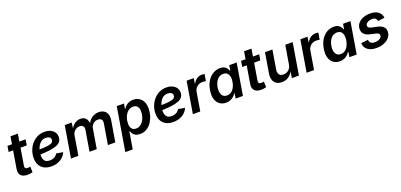

<svg xmlns="http://www.w3.org/2000/svg" viewBox="22 -1796 6512 3120"><g transform="rotate(-20 3277.5 -236.0)"><path d="M368.2 -545.9 352.1 -446.3H244.6L196.3 -154.3Q191.4 -124.5 201.7 -110.8Q211.9 -97.2 240.7 -97.2Q249.5 -97.2 264.2 -99.1Q278.8 -101.1 288.1 -103L291.5 -4.9Q270 1.5 247.6 4.4Q225.1 7.3 204.1 7.3Q125.5 7.3 89.6 -31.7Q53.7 -70.8 65.9 -143.1L116.2 -446.3H38.6L55.2 -545.9H132.8L154.3 -675.8H282.2L260.7 -545.9Z M615.7 11.7Q508.8 11.7 447.8 -47.1Q386.7 -106 386.7 -210.4Q386.7 -280.3 409.7 -342.5Q432.6 -404.8 474.1 -452.9Q515.6 -501 572 -528.3Q628.4 -555.7 695.3 -555.7Q779.8 -555.7 834.2 -513.9Q888.7 -472.2 888.7 -399.9Q888.7 -308.6 793.7 -272.2Q698.7 -235.8 510.7 -231.9Q510.3 -219.7 510.3 -208.5Q510.3 -157.7 535.2 -123Q560.1 -88.4 624.5 -88.4Q668.9 -88.4 704.1 -107.4Q739.3 -126.5 754.9 -160.2L871.1 -140.6Q843.3 -71.8 775.1 -30Q707 11.7 615.7 11.7ZM525.4 -313.5Q621.6 -314.9 674.1 -323Q726.6 -331.1 747.1 -348.6Q767.6 -366.2 767.6 -395.5Q767.6 -423.3 744.6 -439.5Q721.7 -455.6 682.1 -455.6Q638.2 -455.6 606.9 -435.1Q575.7 -414.6 555.9 -382.1Q536.1 -349.6 525.4 -313.5Z M954.6 0 1045.4 -545.9H1165.5L1152.8 -447.8Q1184.1 -504.4 1228.5 -529.5Q1272.9 -554.7 1318.4 -554.7Q1373.5 -554.7 1404.3 -523.7Q1435.1 -492.7 1443.8 -436Q1475.1 -496.6 1526.4 -525.6Q1577.6 -554.7 1632.8 -554.7Q1684.1 -554.7 1721.2 -532.2Q1758.3 -509.8 1775.1 -467Q1792 -424.3 1781.7 -363.8L1721.2 0H1593.3L1651.9 -352.5Q1660.2 -402.8 1638.4 -424.1Q1616.7 -445.3 1580.6 -445.3Q1531.7 -445.3 1497.8 -414.6Q1463.9 -383.8 1456.5 -337.9L1400.4 0H1275.4L1335 -357.9Q1341.8 -399.9 1322 -422.6Q1302.2 -445.3 1264.6 -445.3Q1220.7 -445.3 1183.6 -414.8Q1146.5 -384.3 1137.2 -330.1L1082.5 0Z M1820.3 204.1 1944.8 -545.9H2070.3L2054.7 -455.6H2059.1Q2072.3 -476.6 2094 -499Q2115.7 -521.5 2148.7 -537.1Q2181.6 -552.7 2228 -552.7Q2311.5 -552.7 2365 -497.1Q2418.5 -441.4 2418.5 -336.4Q2418.5 -275.9 2401.4 -214.8Q2384.3 -153.8 2350.3 -103Q2316.4 -52.2 2266.1 -21.2Q2215.8 9.8 2149.4 9.8Q2100.6 9.8 2071 -6.8Q2041.5 -23.4 2026.1 -46.9Q2010.7 -70.3 2004.4 -90.3H1997.1L1948.2 204.1ZM2117.2 -95.7Q2160.2 -95.7 2192.4 -117.9Q2224.6 -140.1 2245.8 -175.5Q2267.1 -210.9 2277.6 -251.7Q2288.1 -292.5 2288.1 -329.6Q2288.1 -382.8 2264.2 -415Q2240.2 -447.3 2189.5 -447.3Q2147 -447.3 2115.2 -426.5Q2083.5 -405.8 2062 -371.3Q2040.5 -336.9 2029.8 -295.9Q2019 -254.9 2019 -214.8Q2019 -159.7 2043.7 -127.7Q2068.4 -95.7 2117.2 -95.7Z M2723.1 11.7Q2616.2 11.7 2555.2 -47.1Q2494.1 -106 2494.1 -210.4Q2494.1 -280.3 2517.1 -342.5Q2540 -404.8 2581.5 -452.9Q2623 -501 2679.4 -528.3Q2735.8 -555.7 2802.7 -555.7Q2887.2 -555.7 2941.7 -513.9Q2996.1 -472.2 2996.1 -399.9Q2996.1 -308.6 2901.1 -272.2Q2806.2 -235.8 2618.2 -231.9Q2617.7 -219.7 2617.7 -208.5Q2617.7 -157.7 2642.6 -123Q2667.5 -88.4 2731.9 -88.4Q2776.4 -88.4 2811.5 -107.4Q2846.7 -126.5 2862.3 -160.2L2978.5 -140.6Q2950.7 -71.8 2882.6 -30Q2814.5 11.7 2723.1 11.7ZM2632.8 -313.5Q2729 -314.9 2781.5 -323Q2834 -331.1 2854.5 -348.6Q2875 -366.2 2875 -395.5Q2875 -423.3 2852.1 -439.5Q2829.1 -455.6 2789.6 -455.6Q2745.6 -455.6 2714.4 -435.1Q2683.1 -414.6 2663.3 -382.1Q2643.6 -349.6 2632.8 -313.5Z M3062.5 0 3152.8 -545.9H3276.9L3261.7 -454.1H3267.6Q3290.5 -502 3331.3 -527.6Q3372.1 -553.2 3418.9 -553.2Q3429.2 -553.2 3442.4 -552.2Q3455.6 -551.3 3464.4 -549.8L3444.8 -431.6Q3437 -434.6 3419.7 -436.5Q3402.3 -438.5 3385.7 -438.5Q3333 -438.5 3292.7 -405.5Q3252.4 -372.6 3243.7 -320.3L3190.4 0Z M3636.2 9.8Q3572.3 9.8 3526.9 -23.2Q3481.4 -56.2 3462.2 -119.1Q3442.9 -182.1 3458 -272Q3473.1 -362.8 3513.4 -425.5Q3553.7 -488.3 3610.4 -520.5Q3667 -552.7 3730 -552.7Q3777.8 -552.7 3806.2 -536.6Q3834.5 -520.5 3848.9 -497.8Q3863.3 -475.1 3869.6 -455.6H3875.5L3890.6 -545.9H4018.6L3928.2 0H3802.2L3816.4 -86.4H3808.1Q3794.9 -66.4 3772.7 -43.9Q3750.5 -21.5 3716.8 -5.9Q3683.1 9.8 3636.2 9.8ZM3689.9 -95.7Q3751.5 -95.7 3792.7 -144.5Q3834 -193.4 3847.2 -272.5Q3860.4 -352.1 3835.2 -399.7Q3810.1 -447.3 3747.6 -447.3Q3683.6 -447.3 3642.8 -397.9Q3602.1 -348.6 3589.4 -272.5Q3576.7 -195.8 3601.6 -145.8Q3626.5 -95.7 3689.9 -95.7Z M4407.7 -545.9 4391.6 -446.3H4284.2L4235.8 -154.3Q4231 -124.5 4241.2 -110.8Q4251.5 -97.2 4280.3 -97.2Q4289.1 -97.2 4303.7 -99.1Q4318.4 -101.1 4327.6 -103L4331.1 -4.9Q4309.6 1.5 4287.1 4.4Q4264.6 7.3 4243.7 7.3Q4165 7.3 4129.2 -31.7Q4093.3 -70.8 4105.5 -143.1L4155.8 -446.3H4078.1L4094.7 -545.9H4172.4L4193.8 -675.8H4321.8L4300.3 -545.9Z M4603.5 6.8Q4519.5 6.8 4477.1 -46.9Q4434.6 -100.6 4450.7 -198.7L4508.3 -545.9H4636.2L4582.5 -218.8Q4573.2 -164.1 4596.4 -133.1Q4619.6 -102.1 4669.4 -102.1Q4719.7 -102.1 4758.1 -134.8Q4796.4 -167.5 4805.7 -226.6L4858.9 -545.9H4986.8L4896.5 0H4774.9L4792 -109.4Q4724.1 6.8 4603.5 6.8Z M5029.8 0 5120.1 -545.9H5244.1L5229 -454.1H5234.9Q5257.8 -502 5298.6 -527.6Q5339.4 -553.2 5386.2 -553.2Q5396.5 -553.2 5409.7 -552.2Q5422.9 -551.3 5431.6 -549.8L5412.1 -431.6Q5404.3 -434.6 5387 -436.5Q5369.6 -438.5 5353 -438.5Q5300.3 -438.5 5260 -405.5Q5219.7 -372.6 5210.9 -320.3L5157.7 0Z M5603.5 9.8Q5539.6 9.8 5494.1 -23.2Q5448.7 -56.2 5429.4 -119.1Q5410.2 -182.1 5425.3 -272Q5440.4 -362.8 5480.7 -425.5Q5521 -488.3 5577.6 -520.5Q5634.3 -552.7 5697.3 -552.7Q5745.1 -552.7 5773.4 -536.6Q5801.8 -520.5 5816.2 -497.8Q5830.6 -475.1 5836.9 -455.6H5842.8L5857.9 -545.9H5985.8L5895.5 0H5769.5L5783.7 -86.4H5775.4Q5762.2 -66.4 5740 -43.9Q5717.8 -21.5 5684.1 -5.9Q5650.4 9.8 5603.5 9.8ZM5657.2 -95.7Q5718.8 -95.7 5760 -144.5Q5801.3 -193.4 5814.5 -272.5Q5827.6 -352.1 5802.5 -399.7Q5777.3 -447.3 5714.8 -447.3Q5650.9 -447.3 5610.1 -397.9Q5569.3 -348.6 5556.6 -272.5Q5543.9 -195.8 5568.8 -145.8Q5593.8 -95.7 5657.2 -95.7Z M6239.7 10.7Q6143.1 10.7 6086.9 -31.2Q6030.8 -73.2 6028.3 -146.5V-148.4L6148.9 -162.1Q6152.8 -123 6175.5 -105Q6198.2 -86.9 6244.6 -86.9Q6293 -86.9 6328.9 -108.6Q6364.7 -130.4 6364.7 -164.1Q6364.7 -182.1 6350.3 -194.6Q6335.9 -207 6304.2 -214.4L6213.9 -234.4Q6147.5 -249 6114.3 -283.4Q6081.1 -317.9 6081.1 -367.2Q6081.1 -426.3 6114.7 -467.8Q6148.4 -509.3 6203.6 -531Q6258.8 -552.7 6323.2 -552.7Q6417 -552.7 6466.6 -513.7Q6516.1 -474.6 6523.4 -411.6Q6523.4 -410.6 6523.7 -409.7Q6523.9 -408.7 6523.9 -407.7L6409.2 -393.6Q6404.3 -420.9 6385.5 -439Q6366.7 -457 6323.2 -457Q6294.9 -457 6269 -447.5Q6243.2 -438 6226.8 -420.9Q6210.4 -403.8 6210.4 -380.9Q6210.4 -362.3 6225.1 -350.1Q6239.7 -337.9 6274.4 -330.1L6364.7 -310.5Q6498 -281.2 6498 -183.1Q6498 -121.6 6460.9 -78.1Q6423.8 -34.7 6365 -12Q6306.2 10.7 6239.7 10.7Z"/></g></svg>

Font: Inter Semi Bold
Style: Italic
Weight: 600
Italic angle: -9.39999°
Designer: Rasmus Andersson
Foundry: rsms
Version: Version 4.000;git-3c8e0fc